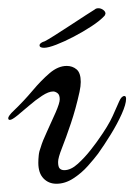

<svg xmlns="http://www.w3.org/2000/svg" viewBox="-33 -452 326 466"><path d="M74 -336Q63 -336 63 -342Q63 -348 76 -352Q82 -355 99.5 -366Q117 -377 137.5 -390.5Q158 -404 175 -415Q192 -426 197 -429Q200 -432 206 -432Q212 -432 217.5 -428Q223 -424 223 -419Q223 -418 221 -414Q210 -402 189.5 -388.5Q169 -375 146 -363Q123 -351 103.5 -343.5Q84 -336 74 -336ZM104 -6Q85 -6 72.5 -19Q60 -32 60 -57Q60 -65 61 -75Q62 -85 66 -95Q70 -109 81 -132.5Q92 -156 102 -179Q112 -202 112 -211Q112 -222 106.5 -226Q101 -230 96 -230Q85 -230 69 -219.5Q53 -209 37.5 -195.5Q22 -182 9 -171.5Q-4 -161 -9 -161Q-13 -161 -13 -165Q-13 -171 1 -184Q25 -207 46 -232Q67 -257 87.5 -274.5Q108 -292 129 -292Q143 -292 153 -283.5Q163 -275 163 -253Q163 -243 160 -229Q151 -188 139 -152.5Q127 -117 117.5 -93Q108 -69 108 -59Q108 -47 112 -43Q116 -39 123 -39Q139 -39 156 -54.5Q173 -70 187 -88Q201 -106 205 -112Q230 -147 240.5 -170.5Q251 -194 256.5 -206.5Q262 -219 269 -219Q273 -219 273 -212Q273 -199 262.5 -175.5Q252 -152 236 -126Q220 -100 205 -79Q196 -67 180.5 -49.5Q165 -32 145 -19Q125 -6 104 -6Z"/></svg>

Font: Comforter
Style: Regular
Weight: 400
Designer: Robert E. Leuschke
Foundry: Robert E. Leuschke
Version: Version 1.013; ttfautohint (v1.8.3)